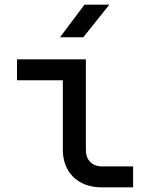

<svg xmlns="http://www.w3.org/2000/svg" viewBox="-20 -805 640 825"><path d="M338 -645 450 -785H343L238 -645ZM552 0V-90H418C376 -90 349 -117 349 -161V-550H53V-460H250V-161C250 -64 316 0 416 0Z"/></svg>

Font: Tekne LDO Medium
Style: Regular
Weight: 500
Monospace: yes
Designer: Alessio Laiso, Mario Rullo, Paolo Rosset
Foundry: Alessio Laiso
Version: Version 1.000;hotconv 1.0.109;makeotfexe 2.5.65596